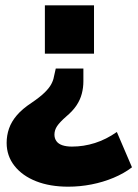

<svg xmlns="http://www.w3.org/2000/svg" viewBox="-20 -512 518 723"><path d="M237 191Q168 191 116 170.5Q64 150 34.5 112.5Q5 75 5 26Q5 -2 14 -28Q23 -54 43.5 -78Q64 -102 99 -125Q130 -146 147.5 -163Q165 -180 173 -195Q181 -210 183 -223L190 -254H294V-206Q294 -182 288 -159Q282 -136 268 -115Q254 -94 229 -73Q205 -52 195 -37Q185 -22 185 -5Q185 9 192.5 19.5Q200 30 215 35Q230 40 251 40Q295 40 337.5 26.5Q380 13 420 -15L477 118Q447 141 407.5 157.5Q368 174 324.5 182.5Q281 191 237 191ZM149 -310V-492H334V-310Z"/></svg>

Font: Nunito Sans 12pt ExtraLight Black
Style: Regular
Weight: 900
Version: Version 3.101;gftools[0.9.27]